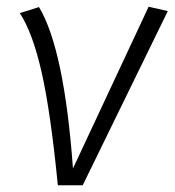

<svg xmlns="http://www.w3.org/2000/svg" viewBox="-20 -551 519 571"><path d="M197 -50 422 -531 479 -518 226 0H152Q131 -214 104.5 -333Q78 -452 39 -512L96 -530Q171 -405 197 -50Z"/></svg>

Font: Fira Sans Light
Style: Italic
Weight: 300
Italic angle: -8°
Designer: bBox Type GmbH & Carrois Corporate GbR & Edenspiekermann AG
Foundry: bBox Type GmbH & Carrois Corporate GbR & Edenspiekermann AG
Version: Version 4.301